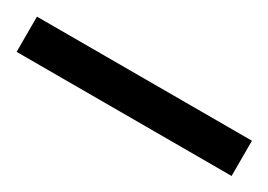

<svg xmlns="http://www.w3.org/2000/svg" viewBox="-19 -37 448 321"><g transform="rotate(30 205.5 124.0)"><path d="M-2 90H413V158H-2Z"/></g></svg>

Font: ukannada05
Style: Book
Weight: 400
Designer: Jelle Bosma - Monotype Design Team
Foundry: Monotype Imaging Inc.
Version: Version 2.003